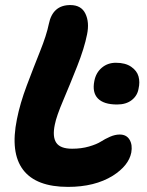

<svg xmlns="http://www.w3.org/2000/svg" viewBox="-20 -730 580 759"><path d="M249 8.8Q122.6 8.8 71.3 -58.8Q20 -126.5 46.9 -258.8Q59.1 -320.8 85.9 -392.1Q112.8 -463.4 138.4 -527.3Q164.1 -591.3 172.9 -634.8Q188 -710 257.8 -710Q301.3 -710 317.6 -676Q334 -642.1 324.2 -594.2Q313.5 -540 285.2 -468.3Q256.8 -396.5 230 -333.5Q203.1 -270.5 196.8 -237.8Q186.5 -189.5 202.4 -165.8Q218.3 -142.1 265.1 -142.1Q301.8 -142.1 332 -150.9Q362.3 -159.7 378.7 -170.2Q395 -180.7 415 -189.5Q435.1 -198.2 453.1 -198.2Q480 -198.2 492.2 -177.7Q504.4 -157.2 499 -127Q488.8 -75.2 425.8 -35.2Q354.5 8.8 249 8.8ZM442.9 -316.9Q390.1 -316.9 366.9 -340.8Q343.8 -364.7 353 -410.2Q359.4 -442.9 382.6 -462.4Q405.8 -481.9 438 -481.9Q475.6 -481.9 498.5 -466.1Q521.5 -450.2 527.6 -427.7Q533.7 -405.3 527.8 -379.9Q523.4 -352.1 501 -334.5Q478.5 -316.9 442.9 -316.9Z"/></svg>

Font: Shantell Sans Normal
Style: Bold Italic
Weight: 700
Italic angle: -11.31°
Designer: Stephen Nixon, Anya Danilova, Shantell Martin
Foundry: Arrow Type
Version: Version 1.006;[559af2be0]